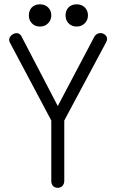

<svg xmlns="http://www.w3.org/2000/svg" viewBox="-20 -857 540 894"><path d="M166 -836.9Q141.6 -836.9 127 -821.3Q114.3 -806.6 114.3 -785.2Q114.3 -764.6 127 -750Q141.6 -733.4 166 -733.4Q190.4 -733.4 205.1 -750Q218.8 -764.6 218.8 -785.2Q218.8 -806.6 205.1 -821.3Q190.4 -836.9 166 -836.9ZM336.9 -836.9Q312.5 -836.9 297.9 -821.3Q285.2 -806.6 285.2 -785.2Q285.2 -764.6 297.9 -750Q312.5 -733.4 336.9 -733.4Q361.3 -733.4 376 -750Q389.6 -764.6 389.6 -785.2Q389.6 -806.6 376 -821.3Q361.3 -836.9 336.9 -836.9ZM26.4 -658.2 218.8 -295.9V-14.6Q218.8 0 227.5 9.8Q236.3 17.6 249 17.6Q260.7 17.6 269.5 9.8Q279.3 0 279.3 -14.6V-295.9L474.6 -661.1Q481.4 -673.8 476.6 -685.5Q471.7 -695.3 460.9 -700.2Q449.2 -705.1 437.5 -701.2Q424.8 -697.3 418 -683.6L249 -363.3L80.1 -687.5Q74.2 -699.2 62.5 -702.1Q51.8 -704.1 41 -698.2Q30.3 -692.4 25.4 -682.6Q19.5 -670.9 26.4 -658.2Z"/></svg>

Font: GulimChe
Style: Regular
Weight: 400
Monospace: yes
Version: Version 2.21